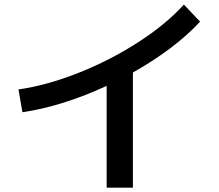

<svg xmlns="http://www.w3.org/2000/svg" viewBox="-20 -787 978 857"><path d="M800.8 -766.6 873 -690.4Q817.4 -629.9 740.5 -572Q663.6 -514.2 573.2 -463.4V50.8H456.1V-403.8Q360.8 -359.4 264.6 -329.1Q168.5 -298.8 80.1 -286.1L62.5 -387.7Q189.9 -406.2 330.6 -461.9Q471.2 -517.6 595.9 -597.9Q720.7 -678.2 800.8 -766.6Z"/></svg>

Font: Pretendard JP SemiBold
Style: Regular
Weight: 600
Designer: Base glyphs from Inter by Rasmus Andersson; Hangeul glyphs from Noto Sans CJK(Source Han Sans) by Jang Soo-young and Kan
Foundry: Kil Hyung-jin
Version: Version 1.309